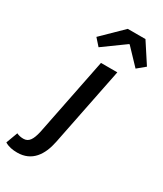

<svg xmlns="http://www.w3.org/2000/svg" viewBox="-356 -828 952 1119"><g transform="rotate(30 119.5 -268.5)"><path d="M-41 205C58 205 106 132 125 37L231 -492H121L16 33C3 89 -14 117 -50 117C-67 117 -82 114 -96 107L-125 185C-101 200 -72 205 -41 205ZM63 -564 208 -669H212L312 -564L364 -607L276 -742H157L22 -610Z"/></g></svg>

Font: Source Sans Pro Semibold
Style: Italic
Weight: 600
Italic angle: -11°
Designer: Paul D. Hunt
Foundry: Adobe Systems Incorporated
Version: Version 3.006;hotconv 1.0.111;makeotfexe 2.5.65597